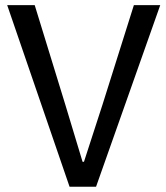

<svg xmlns="http://www.w3.org/2000/svg" viewBox="-20 -709 632 729"><path d="M244.1 0 7.3 -689.5H111.8L228 -311.5L293.5 -94.7H298.8L369.6 -313L488.3 -689.5H588.4L344.7 0Z"/></svg>

Font: Shanti
Style: Regular
Weight: 400
Designer: Vernon Adams
Foundry: Vernon Adams
Version: Version 1.100; ttfautohint (v1.8.4)